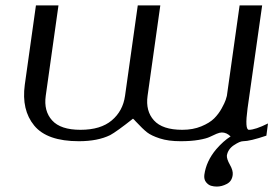

<svg xmlns="http://www.w3.org/2000/svg" viewBox="-20 -520 1007 707"><path d="M645.5 0Q599.6 0 568.4 -10.3Q537.1 -20.5 521.5 -32.7Q505.9 -44.9 479.5 -73.2Q473.6 -80.1 469.7 -83Q409.2 -35.2 385.7 -22.5Q339.8 0 270.5 0Q153.3 0 106 -57.6Q58.6 -115.2 71.3 -208L112.3 -500H195.3L148.4 -167Q140.6 -111.3 171.9 -76.7Q203.1 -42 276.4 -42Q350.6 -42 391.6 -76.7Q432.6 -111.3 440.4 -167L487.3 -500H570.3L523.4 -167Q515.6 -111.3 546.9 -76.7Q578.1 -42 651.4 -42Q690.4 -42 721.2 -54.7Q752 -67.4 768.6 -84Q785.2 -100.6 796.4 -121.1Q807.6 -141.6 811 -151.9Q814.5 -162.1 815.4 -167L862.3 -500H945.3L891.6 -121.1Q880.9 -42 896.5 -42Q919.9 -42 966.8 -65.4L960.9 -20.5Q900.4 0 875 0Q863.3 0 841.3 14.6Q819.3 29.3 815.4 52.7Q814.5 65.4 826.7 86.9Q838.9 108.4 836.9 124Q834 147.5 815.4 157.2Q796.9 167 778.3 167Q767.6 167 757.3 164.1Q747.1 161.1 738.8 150.9Q730.5 140.6 732.4 124Q739.3 73.2 776.4 29.3Q802.7 -1 829.1 -17.6Q814.5 -32.2 796.9 -32.2Q789.1 -32.2 777.3 -27.3Q765.6 -22.5 752.9 -16.1Q740.2 -9.8 711.9 -4.9Q683.6 0 645.5 0Z"/></svg>

Font: okolaks
Style: RegularItalic
Weight: 500
Italic angle: -8°
Version: Version 000.6.0